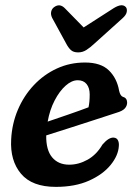

<svg xmlns="http://www.w3.org/2000/svg" viewBox="-20 -701 514 731"><path d="M432.5 -145.5Q430.5 -109 401.2 -73Q372 -37 319 -13.2Q266 10.5 192.5 10.5Q102 10.5 60 -39.5Q18 -89.5 22.5 -170Q25.5 -230 48 -283Q70.5 -336 108.5 -376.5Q146.5 -417 196.2 -440Q246 -463 303.5 -463Q364 -463 394.8 -432.8Q425.5 -402.5 433.5 -355.5Q438 -336 447.5 -332.5Q463 -328.5 464 -312Q464.5 -299 455.8 -288.8Q447 -278.5 424.5 -272Q389.5 -260.5 341 -244.8Q292.5 -229 243.2 -213.2Q194 -197.5 156 -185.5Q155 -130 178.5 -102Q202 -74 243.5 -74Q279.5 -74 313.5 -93Q347.5 -112 370 -150.5Q394.5 -179 413.5 -177Q424.5 -176 429 -167Q433.5 -158 432.5 -145.5ZM276 -395.5Q253 -395.5 229.8 -374.8Q206.5 -354 188 -318.5Q169.5 -283 161.5 -238Q198 -250.5 241 -265.2Q284 -280 317 -292.5Q321.5 -312 321.5 -341.5Q321.5 -366 309.8 -380.8Q298 -395.5 276 -395.5ZM340.5 -536Q323.5 -520 309 -510.8Q294.5 -501.5 277.5 -501.5Q259.5 -501.5 249.8 -510.5Q240 -519.5 231.5 -536L178.5 -633Q172.5 -645.5 174.8 -656.2Q177 -667 185.5 -673.5Q207 -689.5 226.5 -670L298.5 -596.5L413 -670Q445.5 -690 459.5 -673.5Q464.5 -667 462.5 -655.5Q460.5 -644 446.5 -631.5Z"/></svg>

Font: Fraunces 72pt S100 SemiBold
Style: Italic
Weight: 600
Italic angle: -16°
Version: Version 1.000; ttfautohint (v1.8.3)